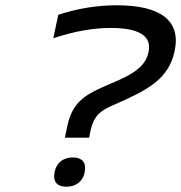

<svg xmlns="http://www.w3.org/2000/svg" viewBox="-20 -699 687 728"><path d="M187 -47V-45C180 -12 195 9 232 9C269 9 294 -12 301 -45V-47C308 -81 293 -102 256 -102C219 -102 194 -81 187 -47ZM182 -554C264 -581 333 -593 400 -593C507 -593 557 -563 543 -501C531 -442 474 -413 402 -383C310 -343 256 -320 235 -220L226 -177H318L323 -202C337 -268 367 -282 422 -306C534 -356 619 -396 642 -505C667 -620 590 -679 423 -679C349 -679 274 -667 201 -643Z"/></svg>

Font: LT Wave Mono
Style: Italic
Weight: 400
Designer: Daniel Lyons
Version: Version 2.5 (Glyphs App)